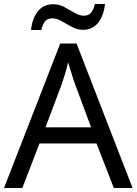

<svg xmlns="http://www.w3.org/2000/svg" viewBox="-20 -933 679 953"><path d="M545 0 459 -221H176L91 0H0L279 -717H360L638 0ZM432 -301 352 -517Q349 -525 342 -546Q335 -567 328.5 -589.5Q322 -612 318 -624Q311 -593 302 -563.5Q293 -534 287 -517L206 -301ZM134 -784Q140 -843 168.5 -877.5Q197 -912 244 -912Q274 -912 300.5 -897.5Q327 -883 351 -869Q375 -855 396 -855Q419 -855 431.5 -869.5Q444 -884 451 -913H501Q495 -855 467 -820Q439 -785 392 -785Q364 -785 337.5 -799Q311 -813 286.5 -827.5Q262 -842 240 -842Q216 -842 204 -827.5Q192 -813 185 -784Z"/></svg>

Font: Noto IKEA Simplified Chinese
Style: Regular
Weight: 400
Designer: Monotype Design Team
Foundry: Monotype Imaging Inc.
Version: Version 1.100